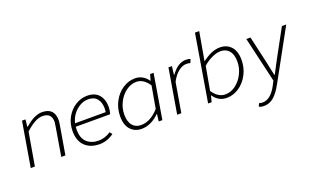

<svg xmlns="http://www.w3.org/2000/svg" viewBox="-103 -1343 3469 2134"><g transform="rotate(-20 1631.5 -275.5)"><path d="M138 -528H179L170 -444H176Q286 -541 377 -541Q523 -541 523 -394Q523 -379 517 -341L459 0H410L466 -334Q474 -380 474 -391Q474 -446 447 -472Q420 -498 366 -498Q283 -498 165 -389L98 0H49Z M626 -225Q626 -315 666.5 -387.5Q707 -460 772.5 -500.5Q838 -541 910 -541Q1002 -541 1049 -487Q1096 -433 1096 -340Q1096 -303 1083 -260H676Q674 -240 674 -226Q674 -123 727.5 -75.5Q781 -28 864 -28Q940 -28 1008 -74L1031 -45Q952 13 861 13Q754 13 690 -48Q626 -109 626 -225ZM1045 -299Q1048 -322 1048 -344Q1048 -414 1013 -457Q978 -500 908 -500Q859 -500 812.5 -474.5Q766 -449 731 -403.5Q696 -358 682 -299Z M1179 -199Q1179 -292 1220.5 -371Q1262 -450 1330.5 -495.5Q1399 -541 1476 -541Q1525 -541 1564.5 -518.5Q1604 -496 1630 -456H1633L1653 -528H1694L1606 0H1563L1573 -84H1568Q1521 -37 1467.5 -12Q1414 13 1359 13Q1279 13 1229 -41Q1179 -95 1179 -199ZM1579 -142 1625 -405Q1591 -454 1555 -476.5Q1519 -499 1478 -499Q1413 -499 1355.5 -456.5Q1298 -414 1263.5 -345.5Q1229 -277 1229 -202Q1229 -116 1266.5 -72.5Q1304 -29 1366 -29Q1478 -29 1579 -142Z M1870 -528H1911L1899 -428H1903Q1984 -541 2078 -541Q2111 -541 2133 -532L2115 -489Q2100 -496 2069 -496Q2021 -496 1972.5 -457Q1924 -418 1889 -348L1830 0H1781Z M2211 -72H2207L2189 0H2147L2279 -790H2329L2289 -562L2270 -455H2272Q2326 -496 2377 -518.5Q2428 -541 2482 -541Q2562 -541 2612 -487Q2662 -433 2662 -329Q2662 -236 2620.5 -157Q2579 -78 2510.5 -32.5Q2442 13 2366 13Q2314 13 2275 -10Q2236 -33 2211 -72ZM2612 -327Q2612 -412 2574.5 -455.5Q2537 -499 2475 -499Q2427 -499 2369.5 -472Q2312 -445 2265 -402L2215 -123Q2249 -73 2286 -51Q2323 -29 2364 -29Q2429 -29 2486 -71.5Q2543 -114 2577.5 -183Q2612 -252 2612 -327Z M2664 226 2680 190Q2698 197 2722 197Q2819 197 2893 54L2916 9L2791 -528H2840L2915 -200L2927 -141L2948 -46H2952L2969 -78Q3011 -160 3033 -200L3212 -528H3263L2938 64Q2890 152 2839 195.5Q2788 239 2724 239Q2687 239 2664 226Z"/></g></svg>

Font: Nebula Sans Light
Style: Regular
Weight: 300
Italic angle: -9°
Designer: Paul D. Hunt for Adobe (as Source Sans)
Foundry: Nebula Entertainment & Broadcasting LLC
Version: Version 1.010